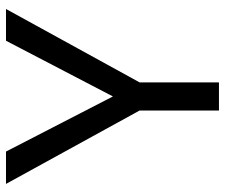

<svg xmlns="http://www.w3.org/2000/svg" viewBox="-75 -676 751 641"><g transform="rotate(-90 300.5 -355.5)"><path d="M7 -711 252 -265V0H346V-265L591 -711H485L299 -354L115 -711Z"/></g></svg>

Font: Noto Sans KR Regular
Style: Regular
Weight: 400
Designer: Ryoko NISHIZUKA  (kana & ideographs); Paul D. Hunt (Latin, Greek & Cyrillic); Wenlong ZHANG  (bopomofo); Sandoll Communi
Foundry: Adobe Systems Incorporated
Version: Version 1.004;PS 1.004;hotconv 1.0.82;makeotf.lib2.5.63406